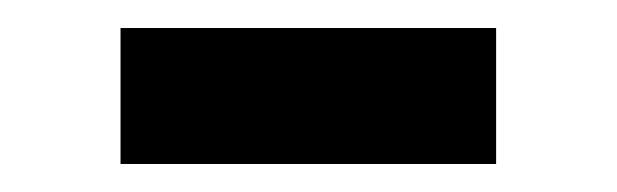

<svg xmlns="http://www.w3.org/2000/svg" viewBox="-20 -373 440 137"><path d="M334 -256V-353H66V-256Z"/></svg>

Font: IBM Plex Thai Text
Style: Regular
Weight: 450
Designer: Mike Abbink, Paul van der Laan, Pieter van Rosmalen, Ben Mitchell, Mark Frömberg
Foundry: Bold Monday
Version: Version 1.0